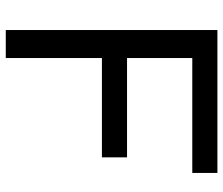

<svg xmlns="http://www.w3.org/2000/svg" viewBox="-74 -699 773 665"><g transform="rotate(90 312.5 -366.5)"><path d="M84 0V-733H579V-646H181V-420H525V-333H181V0Z"/></g></svg>

Font: MongolianScript
Style: Regular
Weight: 400
Designer: Bolorsoft LLC, NUM
Foundry: Bolorsoft LLC
Version: Version 3.2